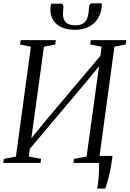

<svg xmlns="http://www.w3.org/2000/svg" viewBox="-23 -986 784 1162"><path d="M565.5 155.5Q568.5 137.5 571 116Q573.5 94.5 575 72.8Q576.5 51 576.8 32Q577 13 575.5 0L530.5 -42.5H658Q651.5 8 643.8 46Q636 84 628.2 110.8Q620.5 137.5 614.5 155.5ZM-3 0 0 -24.5 73.5 -38.5 164 -703.5 98.5 -716.5 102 -743H314.5L311.5 -716.5L243 -703.5L162 -115L145.5 -123L262 -266L609 -677L580.5 -612L591.5 -703.5L523 -716.5L526.5 -743H741L737.5 -716.5L669.5 -703.5L579 -38.5L652.5 -24.5L649.5 0H421.5L424.5 -24.5L501 -38.5L581.5 -621.5L600 -614.5L497 -488L134.5 -58L162.5 -123L151.5 -38.5L225.5 -24.5L222.5 0ZM342 -964Q352.5 -964 356.8 -959.2Q361 -954.5 361 -944Q360.5 -933.5 359.2 -922.5Q358 -911.5 358 -902.5Q358 -869 375.2 -851Q392.5 -833 433 -833Q462 -833 479.8 -844Q497.5 -855 505.5 -877.2Q513.5 -899.5 515 -933.5Q515.5 -951 520.5 -958.5Q525.5 -966 536 -966H593Q593 -962.5 593.2 -958Q593.5 -953.5 592.5 -945Q588 -901 566.8 -869.8Q545.5 -838.5 510.8 -822Q476 -805.5 431 -805.5Q387 -805.5 353.2 -819.5Q319.5 -833.5 300.8 -860.8Q282 -888 282 -928.5Q282 -939.5 283.2 -947.8Q284.5 -956 286.5 -964Z"/></svg>

Font: Merriweather 96pt Light
Style: Italic
Weight: 300
Italic angle: -7.8°
Version: Version 2.101